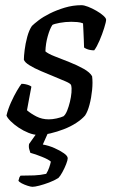

<svg xmlns="http://www.w3.org/2000/svg" viewBox="-20 -520 434 740"><path d="M127 0Q110 0 90 -8Q70 -16 52 -28Q34 -40 21 -53Q8 -66 5 -75Q11 -100 22.5 -125.5Q34 -151 45.5 -170.5Q57 -190 63 -197Q70 -197 77.5 -195.5Q85 -194 91.5 -191.5Q98 -189 101 -186Q98 -170 93.5 -146.5Q89 -123 84 -95Q99 -82 120.5 -71Q142 -60 168 -60Q182 -60 198 -63.5Q214 -67 225 -72Q233 -79 239 -94Q245 -109 249.5 -127.5Q254 -146 255.5 -163.5Q257 -181 254 -192Q252 -198 233.5 -206Q215 -214 189.5 -224.5Q164 -235 138 -246Q112 -257 93.5 -268.5Q75 -280 72 -290Q72 -303 75 -327.5Q78 -352 85 -378Q92 -404 103 -420Q111 -428 128.5 -441.5Q146 -455 172 -468Q198 -481 229.5 -490.5Q261 -500 294 -500Q304 -500 319.5 -494Q335 -488 351.5 -478.5Q368 -469 378.5 -459.5Q389 -450 389 -444Q389 -436 381.5 -412Q374 -388 363.5 -363.5Q353 -339 343 -326Q335 -326 327 -327.5Q319 -329 312.5 -332Q306 -335 304 -337Q304 -350 303 -367Q302 -384 301.5 -401Q301 -418 300 -430Q290 -434 277.5 -435Q265 -436 255 -436Q232 -436 210.5 -432Q189 -428 182 -424Q172 -409 164 -380.5Q156 -352 155 -322Q165 -313 190.5 -303Q216 -293 246.5 -281Q277 -269 302 -255Q327 -241 335 -226Q338 -203 335 -173Q332 -143 325 -116.5Q318 -90 308 -75Q295 -60 273.5 -46Q252 -32 226 -22Q200 -12 174.5 -6Q149 0 127 0ZM105 200Q99 200 86.5 196Q74 192 63.5 186.5Q53 181 51 176Q54 168 54 166Q54 164 59 157Q88 157 112 156Q136 155 158 150Q165 139 169.5 126Q174 113 176 103Q168 95 142 84.5Q116 74 97 69Q96 65 93 56Q90 47 92 35Q103 20 117.5 -1Q132 -22 144 -37H178L145 37Q168 41 189.5 50.5Q211 60 226 70.5Q241 81 241 90Q241 97 235 112.5Q229 128 220.5 143.5Q212 159 205 166Q189 176 169 183.5Q149 191 131.5 195.5Q114 200 105 200Z"/></svg>

Font: Texturina 12pt
Style: Italic
Weight: 400
Italic angle: -11°
Designer: Guillermo Torres Carreño
Foundry: Omnibus-Type
Version: Version 1.002